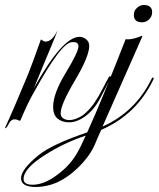

<svg xmlns="http://www.w3.org/2000/svg" viewBox="-24 -478 633 766"><path d="M-3 34 -4 32Q32 -46 89 -184Q98 -207 110.5 -241Q123 -275 139 -320H141Q151 -312 158 -312Q183 -312 205 -355V-354Q205 -352 161 -247Q137 -190 125 -160Q113 -130 111 -126Q225 -331 293 -331Q308 -331 320 -321Q332 -311 332 -295Q332 -253 275 -157Q218 -61 218 -26Q218 -13 228 -6Q238 1 252 1Q266 1 281 -5Q296 -11 306 -18Q333 -39 352 -67Q371 -95 385 -123Q399 -151 410 -170Q413 -175 416 -173.5Q419 -172 417 -167Q397 -125 373 -81Q349 -37 312 -11Q299 -2 283.5 4Q268 10 251 10Q223 10 205.5 -5Q188 -20 188 -51Q188 -105 238 -187Q289 -271 289 -293Q289 -310 270 -310H264Q242 -310 204 -259.5Q166 -209 112 -111Q99 -89 85.5 -60.5Q72 -32 57 3L55 4Q43 -2 34 -2Q21 -2 12 14Q4 31 -3 34ZM543 -389Q510 -389 510 -418Q510 -436 522 -446Q534 -458 550 -458Q583 -458 583 -429Q583 -413 571 -401Q559 -389 543 -389ZM119 268Q60 268 60 233Q60 198 130 141Q181 99 324 50Q356 -20 394 -113Q432 -206 477 -321L479 -322Q481 -321 487 -321Q508 -321 542 -335L544 -333L385 27Q517 -32 581 -164Q584 -169 586 -169Q591 -169 588 -161Q521 -21 380 40Q376 48 370.5 60.5Q365 73 358 90Q337 144 284 194Q230 245 175 260Q145 268 119 268ZM106 259Q154 259 209 216Q257 180 285 130Q292 118 300 101.5Q308 85 318 63Q231 92 156 140Q70 194 70 236Q70 259 106 259Z"/></svg>

Font: Imperial Script
Style: Regular
Weight: 400
Designer: Robert E. Leuschke
Foundry: Robert E. Leuschke
Version: Version 1.010; ttfautohint (v1.8.3)